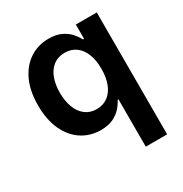

<svg xmlns="http://www.w3.org/2000/svg" viewBox="-174 -679 966 1015"><g transform="rotate(-30 309.5 -171.5)"><path d="M554.7 204.1H424.3V-85H419.4Q408.7 -63 389.2 -41Q369.6 -19 339.1 -4.6Q308.6 9.8 264.2 9.8Q199.7 9.8 148.9 -23.2Q98.1 -56.2 69.1 -118.7Q40 -181.2 40 -269Q40 -358.4 69.8 -420.7Q99.6 -482.9 150.1 -515.1Q200.7 -547.4 263.7 -547.4Q309.1 -547.4 339.8 -532.7Q370.6 -518.1 389.9 -496.3Q409.2 -474.6 419.9 -453.1H426.8V-540H554.7ZM299.8 -97.2Q340.3 -97.2 368.9 -118.9Q397.5 -140.6 412.4 -179.4Q427.2 -218.3 427.2 -269.5Q427.2 -321.8 412.4 -359.9Q397.5 -397.9 369.1 -419.2Q340.8 -440.4 299.8 -440.4Q259.3 -440.4 231 -418.7Q202.6 -397 188 -358.6Q173.3 -320.3 173.3 -269.5Q173.3 -219.2 188 -180.2Q202.6 -141.1 231.2 -119.1Q259.8 -97.2 299.8 -97.2Z"/></g></svg>

Font: V-Inter
Style: SemiBold-600
Weight: 600
Designer: Rasmus Andersson
Foundry: rsms
Version: Version 4.000;git-4146feb